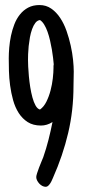

<svg xmlns="http://www.w3.org/2000/svg" viewBox="-20 -716 341 750"><path d="M189.9 -464.8Q189 -475.1 187.3 -490.2Q185.5 -505.4 182.6 -522.7Q179.7 -540 175.5 -557.9Q171.4 -575.7 165.8 -591.6Q160.2 -607.4 152.8 -619.6Q145.5 -631.8 136.2 -637.7Q125.5 -636.2 118.2 -626.7Q110.8 -617.2 105.5 -602.5Q100.1 -587.9 96.9 -570.3Q93.8 -552.7 92 -535.9Q90.3 -519 89.8 -504.6Q89.4 -490.2 89.4 -482.4Q89.4 -473.1 90.1 -456.1Q90.8 -439 92.8 -418.2Q94.7 -397.5 98.1 -375.7Q101.6 -354 106.7 -335.2Q111.8 -316.4 119.1 -303.5Q126.5 -290.5 136.2 -288.1Q151.4 -298.8 161.4 -319.1Q171.4 -339.4 177.5 -362.8Q183.6 -386.2 186.3 -409.9Q189 -433.6 189 -451.2Q189 -455.1 189 -458.5Q189 -461.9 189.9 -464.8ZM268.1 -436.5Q268.1 -422.4 267.6 -408.4Q267.1 -394.5 267.1 -379.9Q267.1 -284.7 246.3 -196.5Q225.6 -108.4 187 -21.5Q185.1 -17.6 182.6 -11.7Q180.2 -5.9 176.5 -0.2Q172.9 5.4 168.5 9.5Q164.1 13.7 158.7 13.7Q151.9 13.7 145.3 10.3Q138.7 6.8 133.5 1.2Q128.4 -4.4 125 -11Q121.6 -17.6 121.6 -24.4Q121.6 -29.3 125 -39.8Q128.4 -50.3 132.8 -62Q137.2 -73.7 141.8 -84.5Q146.5 -95.2 148.9 -101.6Q160.6 -135.3 169.4 -169.9Q178.2 -204.6 185.1 -239.3Q163.6 -225.6 140.1 -225.6Q109.4 -225.6 88.4 -239Q67.4 -252.4 53.2 -274.4Q39.1 -296.4 31.2 -324.7Q23.4 -353 19.5 -382.1Q15.6 -411.1 14.9 -439Q14.2 -466.8 14.2 -488.3Q14.2 -507.3 16.1 -530.3Q18.1 -553.2 22.9 -576.4Q27.8 -599.6 36.1 -621.1Q44.4 -642.6 57.9 -659.4Q71.3 -676.3 90.1 -686.3Q108.9 -696.3 134.3 -696.3Q160.2 -696.3 180.2 -682.4Q200.2 -668.5 215.1 -646Q230 -623.5 240 -595Q250 -566.4 256.3 -537.6Q262.7 -508.8 265.4 -482.2Q268.1 -455.6 268.1 -436.5Z"/></svg>

Font: Just Another Hand
Style: Regular
Weight: 400
Designer: Astigmatic (AOETI)
Foundry: Astigmatic (AOETI)
Version: Version 1.001